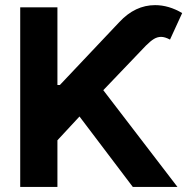

<svg xmlns="http://www.w3.org/2000/svg" viewBox="-20 -736 740 756"><path d="M59.6 -707H206.1V-401.4H215.8L450.2 -649.4Q512.2 -715.8 590.8 -715.8Q644.5 -715.8 697.3 -684.6L649.4 -580.1Q629.4 -590.8 614.3 -590.8Q599.6 -590.8 585.9 -582.5Q572.3 -574.2 554.7 -556.6L386.7 -380.9L678.7 0H502.9L293 -277.3L206.1 -183.6V0H59.6Z"/></svg>

Font: Pretendard Std
Style: Bold
Weight: 700
Designer: Base glyphs from Inter by Rasmus Andersson; Hangeul glyphs from Noto Sans CJK(Source Han Sans) by Jang Soo-young and Kan
Foundry: Kil Hyung-jin
Version: Version 1.309